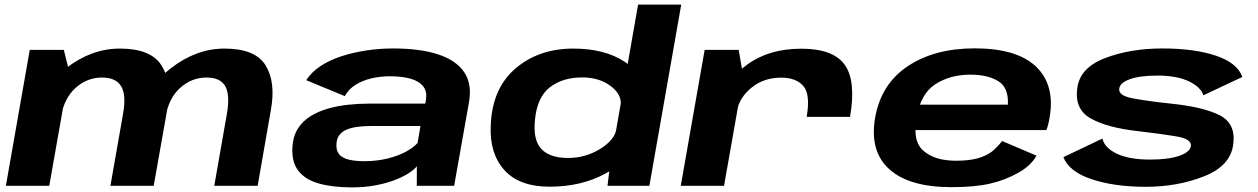

<svg xmlns="http://www.w3.org/2000/svg" viewBox="-20 -805 5452 832"><path d="M5.5 0H193.5L280.5 -492.5L256.5 -589H109ZM458.5 0H646L704.5 -329.5Q725.5 -450.5 679.2 -522.5Q633 -594.5 499.5 -594.5Q377 -594.5 267.5 -510.5Q158 -426.5 141 -331.5L244.5 -301Q258.5 -380 308 -424.5Q357.5 -469 422 -469Q482.5 -469 505.2 -430.8Q528 -392.5 513 -310.5ZM908.5 0H1096.5L1154 -329.5Q1175.5 -449.5 1130.8 -522Q1086 -594.5 953 -594.5Q830 -594.5 719.8 -508.8Q609.5 -423 594 -331.5L698 -301Q711.5 -380 761 -424.5Q810.5 -469 875 -469Q935.5 -469 956.5 -430.8Q977.5 -392.5 963 -310.5Z M1505.5 7Q1557 7 1602 -1Q1647 -9 1683.5 -22.2Q1720 -35.5 1746.2 -51.5Q1772.5 -67.5 1786.5 -84.5L1786 0H1948L2012 -360.5Q2026.5 -440.5 1991.5 -492.2Q1956.5 -544 1878.2 -569.5Q1800 -595 1683.5 -595Q1624 -595 1566.5 -586.2Q1509 -577.5 1458 -560.8Q1407 -544 1368 -518Q1329 -492 1307 -457.5L1474 -388.5Q1490 -418 1520 -437Q1550 -456 1588.8 -465.2Q1627.5 -474.5 1669 -474.5Q1723 -474.5 1759.8 -463.8Q1796.5 -453 1813.8 -431Q1831 -409 1826 -375L1823 -356H1578Q1535.5 -356 1489.8 -351.2Q1444 -346.5 1401.8 -334.5Q1359.5 -322.5 1325.2 -301.2Q1291 -280 1270.2 -246.8Q1249.5 -213.5 1247 -166.5Q1243.5 -103 1272.8 -65Q1302 -27 1361.2 -10Q1420.5 7 1505.5 7ZM1559.5 -106.5Q1519.5 -106.5 1491.5 -113.2Q1463.5 -120 1449.8 -136.2Q1436 -152.5 1438 -181.5Q1439 -205 1451 -220.2Q1463 -235.5 1483.2 -243.8Q1503.5 -252 1530 -255.5Q1556.5 -259 1587.5 -259H1802L1789.5 -185.5Q1771 -164.5 1736.2 -146.2Q1701.5 -128 1655.8 -117.2Q1610 -106.5 1559.5 -106.5Z M2612.5 0H2794L2932 -785H2745L2624 -93.5ZM2362 4Q2498.5 4 2602.8 -52.5Q2707 -109 2716.5 -158.5L2651 -245Q2642.5 -197.5 2579.5 -159Q2516.5 -120.5 2441.5 -120.5Q2363.5 -120.5 2326.5 -158.8Q2289.5 -197 2298 -284.5Q2307.5 -384.5 2363 -427Q2418.5 -469.5 2503 -469.5Q2578 -469.5 2627.5 -431.2Q2677 -393 2669 -346L2763.5 -431.5Q2773 -481 2686.2 -537.8Q2599.5 -594.5 2464 -594.5Q2314.5 -594.5 2213.2 -507.8Q2112 -421 2106.5 -259.5Q2101 -140 2165.5 -68Q2230 4 2362 4Z M3475.5 -298.5H3663.5Q3690.5 -454.5 3640.5 -524.2Q3590.5 -594 3452.5 -594Q3312.5 -594 3218.5 -525.5Q3124.5 -457 3110.5 -377L3173 -323.5Q3184 -382.5 3237 -425.5Q3290 -468.5 3365 -468.5Q3429.5 -468.5 3461 -432.5Q3492.5 -396.5 3475.5 -298.5ZM2930 0H3117.5L3201 -472.5L3181 -589H3033.5Z M4103 6 4123 -108.5Q4031.5 -108.5 3983 -150.5Q3933.5 -191 3951.5 -293.5Q3968.5 -398 4033 -440Q4098 -481.5 4184 -481.5Q4272 -481.5 4318 -444.5Q4350.5 -414.5 4347.5 -351.5H3944L3925 -241.5H4514.5Q4523.5 -265 4528 -294.5Q4553 -435.5 4470 -516Q4386.5 -595.5 4204 -595.5Q4029 -595.5 3912.5 -517.5Q3797.5 -440 3772 -294Q3747.5 -148.5 3834.5 -71Q3920.5 6 4103 6ZM4123 -108.5 4103 6Q4204.5 6 4271 -9.5Q4336 -24.5 4392 -56Q4447.5 -87 4471.5 -130.5L4322.5 -194Q4302 -167.5 4277.5 -147.5Q4251.5 -128.5 4215 -118.5Q4177 -108.5 4123 -108.5Z M4945.5 4.5Q5082 4.5 5197.2 -40.8Q5312.5 -86 5324 -179.5Q5336.5 -270 5264 -306.2Q5191.5 -342.5 5049 -356.5Q4951.5 -367 4888.8 -378.8Q4826 -390.5 4830 -420.5Q4832.5 -446 4876 -461.8Q4919.5 -477.5 4996.5 -477.5Q5079 -477.5 5131.2 -452.8Q5183.5 -428 5194.5 -392L5363.5 -471.5Q5342 -532.5 5248.8 -563.8Q5155.5 -595 5016.5 -595Q4877.5 -595 4768 -553Q4658.5 -511 4648 -421.5Q4636 -330.5 4707.8 -291Q4779.5 -251.5 4909 -237Q5012.5 -225 5078.5 -213.8Q5144.5 -202.5 5140.5 -172Q5137 -146 5090.5 -129.8Q5044 -113.5 4964.5 -113.5Q4874 -113.5 4820.5 -138.5Q4767 -163.5 4757 -204.5L4588 -124Q4613 -60.5 4711.5 -28Q4810 4.5 4945.5 4.5Z"/></svg>

Font: Anybody Expanded
Style: Bold Italic
Weight: 700
Width: 7
Italic angle: -10°
Version: Version 1.113;gftools[0.9.25]